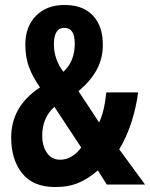

<svg xmlns="http://www.w3.org/2000/svg" viewBox="-20 -743 604 773"><path d="M281 -568Q281 -495 235 -454Q197 -505 197 -564Q197 -631 239 -631Q281 -631 281 -568ZM307 -149Q270 -100 222 -100Q188 -100 169 -127.5Q150 -155 150 -197Q150 -269 199 -313ZM82 -564Q82 -513 96.5 -473.5Q111 -434 141 -391Q25 -315 25 -189Q25 -101 69 -45.5Q113 10 202 10Q257 10 297.5 -7.5Q338 -25 374 -57L410 0H564L460 -142Q491 -193 510 -253.5Q529 -314 536 -371H408Q400 -293 379 -250L296 -376Q343 -415 368.5 -460.5Q394 -506 394 -563Q394 -638 354 -680.5Q314 -723 240 -723Q168 -723 125 -679.5Q82 -636 82 -564Z"/></svg>

Font: Noto Sans UI Condensed
Style: Bold
Weight: 700
Width: 3
Designer: Monotype Design Team
Foundry: Monotype Imaging Inc.
Version: 1.001